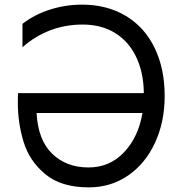

<svg xmlns="http://www.w3.org/2000/svg" viewBox="-20 -797 773 829"><path d="M691 -383Q691 -271 649.5 -181Q608 -91 533.5 -39.5Q459 12 363 12Q244 12 175.5 -45Q107 -102 82 -184Q57 -266 57 -353Q57 -382 58 -395H601Q600 -484 568 -551Q536 -618 477 -654.5Q418 -691 337 -691Q189 -691 77 -593V-694Q128 -734 195.5 -755.5Q263 -777 334 -777Q442 -777 523 -728.5Q604 -680 647.5 -590.5Q691 -501 691 -383ZM362 -74Q454 -74 516 -140Q578 -206 595 -309H138Q144 -193 205 -133.5Q266 -74 362 -74Z"/></svg>

Font: Application
Style: Regular
Weight: 400
Designer: Wei Huang
Foundry: Wei Huang
Version: Version 0.012